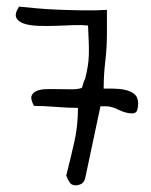

<svg xmlns="http://www.w3.org/2000/svg" viewBox="-20 -555 452 576"><path d="M178.7 -28.3Q192.4 -82 203.1 -129.9Q213.9 -177.7 213.9 -231.4Q181.6 -231.4 146.5 -234.4Q111.3 -237.3 82 -237.3Q71.3 -256.8 74.7 -267.1Q78.1 -277.3 89.8 -282.2Q101.6 -287.1 119.1 -287.6Q136.7 -288.1 156.7 -287.6Q176.8 -287.1 194.8 -287.1Q212.9 -287.1 224.6 -291Q224.6 -291 226.6 -293.9Q227.5 -296.9 229 -301.8Q230.5 -306.6 231.9 -311Q233.4 -315.4 235.4 -318.4Q240.2 -337.9 243.2 -355.5Q246.1 -373 246.6 -392.1Q247.1 -411.1 246.1 -432.1Q245.1 -453.1 244.1 -478.5Q225.6 -480.5 199.7 -479.5Q173.8 -478.5 146.5 -477.5Q119.1 -476.6 93.8 -477.5Q68.4 -478.5 51.3 -484.4Q34.2 -490.2 28.8 -502Q23.4 -513.7 37.1 -535.2Q55.7 -533.2 87.4 -530.3Q119.1 -527.3 156.2 -525.9Q193.4 -524.4 231.4 -523.9Q269.5 -523.4 300.8 -525.4Q300.8 -521.5 300.8 -511.2Q300.8 -501 300.8 -489.7Q300.8 -478.5 300.8 -468.8Q300.8 -459 300.8 -455.1Q300.8 -412.1 295.9 -371.1Q291 -330.1 291 -289.1Q302.7 -289.1 320.3 -289.1Q337.9 -289.1 354.5 -285.6Q371.1 -282.2 382.8 -272.9Q394.5 -263.7 394.5 -244.1Q394.5 -234.4 391.6 -224.6Q388.7 -214.8 376 -214.8Q366.2 -214.8 356 -217.8Q345.7 -220.7 335.9 -225.6Q326.2 -230.5 316.4 -233.4Q306.6 -236.3 295.9 -236.3Q292 -236.3 286.6 -236.3Q281.2 -236.3 281.2 -235.4L235.4 -19.5Q231.4 -6.8 223.1 -2.9Q214.8 1 207 1Q194.3 1 188.5 -8.3Q182.6 -17.6 178.7 -28.3Z"/></svg>

Font: Indie Flower
Style: Regular
Weight: 400
Designer: Kimberly Geswein
Foundry: Kimberly Geswein
Version: Version 1.001 2010